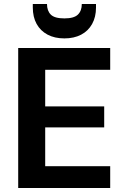

<svg xmlns="http://www.w3.org/2000/svg" viewBox="-20 -940 626 960"><path d="M71 0V-700H531V-591H206V-408H501V-303H206V-109H531V0ZM302 -748Q253 -748 217.5 -767Q182 -786 163 -820.5Q144 -855 144 -903V-920H215Q215 -886 234 -867Q253 -848 302 -848Q350 -848 369.5 -867Q389 -886 389 -920H460V-902Q460 -855 440.5 -820Q421 -785 385.5 -766.5Q350 -748 302 -748Z"/></svg>

Font: DM Sans 12pt
Style: Bold
Weight: 700
Version: Version 4.004;gftools[0.9.30]